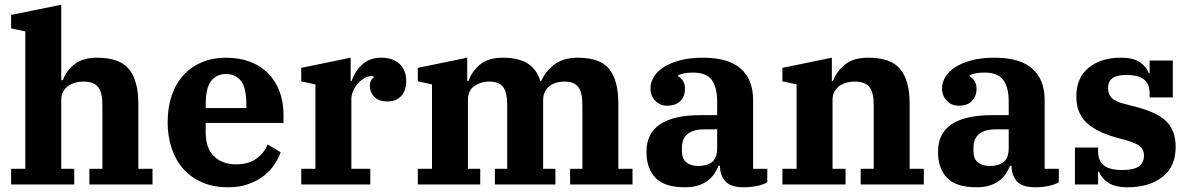

<svg xmlns="http://www.w3.org/2000/svg" viewBox="-20 -780 5033 812"><path d="M27 -66H87V-647L27 -660V-717L239 -760V-441H246Q260 -481 295.5 -508.5Q331 -536 390 -536Q486 -536 525.5 -487.5Q565 -439 565 -342V-66H625V0H358V-66H413V-337Q413 -390 394.5 -412.5Q376 -435 332 -435Q315 -435 298.5 -430.5Q282 -426 268.5 -416.5Q255 -407 247 -392.5Q239 -378 239 -357V-66H294V0H27Z M945 12Q883 12 835.5 -8.5Q788 -29 755.5 -65.5Q723 -102 706 -152.5Q689 -203 689 -263Q689 -326 706.5 -377Q724 -428 756.5 -463Q789 -498 834.5 -517Q880 -536 936 -536Q992 -536 1037 -519Q1082 -502 1113.5 -470.5Q1145 -439 1162 -394Q1179 -349 1179 -294V-260H850V-220Q850 -153 885 -119Q920 -85 978 -85Q1032 -85 1065 -109.5Q1098 -134 1112 -169L1167 -136Q1158 -111 1141 -85Q1124 -59 1097 -37.5Q1070 -16 1032 -2Q994 12 945 12ZM850 -323H1022V-337Q1022 -409 999 -438Q976 -467 936 -467Q896 -467 873 -438Q850 -409 850 -337Z M1254 -66H1314V-423L1254 -436V-493L1463 -536V-437H1467Q1481 -479 1512 -507.5Q1543 -536 1593 -536Q1642 -536 1670 -509.5Q1698 -483 1698 -437Q1698 -397 1677 -374Q1656 -351 1618 -351Q1582 -351 1563 -370.5Q1544 -390 1544 -417Q1544 -429 1549 -439Q1554 -449 1561 -452L1560 -457Q1557 -458 1551 -458Q1535 -458 1520 -449Q1505 -440 1493 -426Q1481 -412 1473.5 -395Q1466 -378 1466 -362V-66H1546V0H1254Z M1747 -66H1807V-423L1747 -436V-493L1956 -536V-437H1961Q1975 -477 2009.5 -506.5Q2044 -536 2106 -536Q2174 -536 2212.5 -511Q2251 -486 2265 -437H2269Q2285 -476 2323 -506Q2361 -536 2424 -536Q2518 -536 2556.5 -488Q2595 -440 2595 -343V-66H2655V0H2391V-66H2443V-337Q2443 -390 2425.5 -412.5Q2408 -435 2366 -435Q2349 -435 2333 -430.5Q2317 -426 2304.5 -416.5Q2292 -407 2284.5 -392Q2277 -377 2277 -357V-66H2329V0H2073V-66H2125V-337Q2125 -390 2107.5 -412.5Q2090 -435 2049 -435Q2014 -435 1986.5 -416.5Q1959 -398 1959 -357V-66H2011V0H1747Z M2876 12Q2791 12 2752.5 -27.5Q2714 -67 2714 -138Q2714 -293 2943 -293H3013V-350Q3013 -411 2990 -442Q2967 -473 2910 -473Q2889 -473 2874 -470Q2859 -467 2848 -462V-457Q2858 -452 2867.5 -439Q2877 -426 2877 -404Q2877 -374 2858 -353.5Q2839 -333 2801 -333Q2771 -333 2751 -354Q2731 -375 2731 -407Q2731 -431 2745 -454.5Q2759 -478 2787 -496Q2815 -514 2856.5 -525Q2898 -536 2952 -536Q3061 -536 3113 -489.5Q3165 -443 3165 -358V-66H3225V-9Q3208 1 3181 6.5Q3154 12 3125 12Q3070 12 3047.5 -13.5Q3025 -39 3025 -77V-79H3019Q3012 -62 3001.5 -46Q2991 -30 2974.5 -17Q2958 -4 2934 4Q2910 12 2876 12ZM2933 -78Q2970 -78 2991.5 -95Q3013 -112 3013 -154V-233H2959Q2911 -233 2887.5 -213Q2864 -193 2864 -156V-140Q2864 -108 2883 -93Q2902 -78 2933 -78Z M3289 -66H3349V-423L3289 -436V-493L3498 -536V-437H3503Q3517 -477 3553 -506.5Q3589 -536 3652 -536Q3748 -536 3787.5 -487.5Q3827 -439 3827 -342V-66H3887V0H3620V-66H3675V-337Q3675 -390 3656.5 -412.5Q3638 -435 3594 -435Q3577 -435 3560 -430.5Q3543 -426 3530 -416.5Q3517 -407 3509 -392.5Q3501 -378 3501 -357V-66H3556V0H3289Z M4109 12Q4024 12 3985.5 -27.5Q3947 -67 3947 -138Q3947 -293 4176 -293H4246V-350Q4246 -411 4223 -442Q4200 -473 4143 -473Q4122 -473 4107 -470Q4092 -467 4081 -462V-457Q4091 -452 4100.5 -439Q4110 -426 4110 -404Q4110 -374 4091 -353.5Q4072 -333 4034 -333Q4004 -333 3984 -354Q3964 -375 3964 -407Q3964 -431 3978 -454.5Q3992 -478 4020 -496Q4048 -514 4089.5 -525Q4131 -536 4185 -536Q4294 -536 4346 -489.5Q4398 -443 4398 -358V-66H4458V-9Q4441 1 4414 6.5Q4387 12 4358 12Q4303 12 4280.5 -13.5Q4258 -39 4258 -77V-79H4252Q4245 -62 4234.5 -46Q4224 -30 4207.5 -17Q4191 -4 4167 4Q4143 12 4109 12ZM4166 -78Q4203 -78 4224.5 -95Q4246 -112 4246 -154V-233H4192Q4144 -233 4120.5 -213Q4097 -193 4097 -156V-140Q4097 -108 4116 -93Q4135 -78 4166 -78Z M4749 12Q4694 12 4665 -8.5Q4636 -29 4628 -54H4624V0H4526V-156H4624V-140Q4624 -101 4648 -81Q4672 -61 4726 -61Q4774 -61 4796 -76Q4818 -91 4818 -122Q4818 -147 4802 -160.5Q4786 -174 4749 -185L4702 -198Q4615 -222 4573.5 -262.5Q4532 -303 4532 -372Q4532 -451 4584 -493.5Q4636 -536 4721 -536Q4774 -536 4802 -516Q4830 -496 4838 -471H4842V-524H4940V-368H4842V-386Q4842 -424 4818.5 -443.5Q4795 -463 4742 -463Q4666 -463 4666 -408Q4666 -382 4681.5 -366Q4697 -350 4738 -340L4781 -329Q4823 -318 4855 -304Q4887 -290 4908.5 -270.5Q4930 -251 4941 -223.5Q4952 -196 4952 -158Q4952 -75 4896 -31.5Q4840 12 4749 12Z"/></svg>

Font: IBM Plex Serif
Style: Bold
Weight: 700
Designer: Mike Abbink, Paul van der Laan, Pieter van Rosmalen
Foundry: Bold Monday
Version: Version 2.008